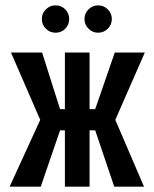

<svg xmlns="http://www.w3.org/2000/svg" viewBox="-20 -696 574 716"><path d="M187 -676Q166 -676 151 -661Q136 -646 136 -625Q136 -604 151 -589Q166 -574 187 -574Q209 -574 223.5 -589Q238 -604 238 -625Q238 -646 223.5 -661Q209 -676 187 -676ZM346 -676Q325 -676 310 -661Q295 -646 295 -625Q295 -604 310 -589Q325 -574 346 -574Q367 -574 382 -589Q397 -604 397 -625Q397 -646 382 -661Q367 -676 346 -676ZM520 -500H408L335 -289H314V-500H222V-289H204L137 -500H21L130 -249L16 0H132L204 -210H222V0H314V-210H335L406 0H517L410 -249Z"/></svg>

Font: Advent Pro SemiBold
Style: Regular
Weight: 600
Designer: VivaRado, Andreas Kalpakidis
Foundry: VivaRado, Andreas Kalpakidis
Version: Version 3.000